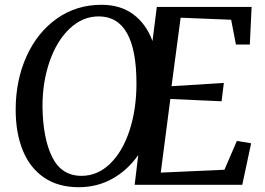

<svg xmlns="http://www.w3.org/2000/svg" viewBox="-20 -772 1108 802"><path d="M557.5 -124.5Q513 -61 449.5 -25.5Q386 10 309 10Q223.5 10 164.5 -30Q105.5 -70 75.5 -143Q45.5 -216 45.5 -314Q45.5 -436 90.5 -536Q135.5 -636 217 -694Q298.5 -752 404 -752Q483.5 -752 537.2 -711.8Q591 -671.5 617 -600.5L635 -743H1031L1023.5 -586H965.5L945.5 -689.5L734.5 -698L696.5 -412L915 -425.5L905.5 -349L691.5 -358.5L651.5 -51L917.5 -63L969.5 -183.5L1029 -173.5L992 0H542.5ZM550 -423.5Q550 -703.5 392 -703.5Q325 -703.5 271 -652.5Q217 -601.5 187 -514.5Q157 -427.5 157.5 -325Q159.5 -192.5 198.5 -115Q237.5 -37.5 320.5 -37.5Q388 -37.5 440.2 -88.5Q492.5 -139.5 521.2 -227.5Q550 -315.5 550 -423.5Z"/></svg>

Font: Merriweather Text
Style: Italic
Weight: 400
Italic angle: -7.8°
Designer: Eben Sorkin
Foundry: Eben Sorkin
Version: Version 2.100